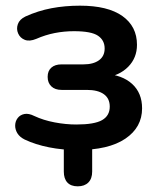

<svg xmlns="http://www.w3.org/2000/svg" viewBox="-20 -519 560 677"><path d="M254 138Q230 138 217.5 124.5Q205 111 205 86V-55H305V86Q305 111 291.5 124.5Q278 138 254 138ZM252 10Q201 10 153 0.5Q105 -9 67 -27Q49 -36 41 -49.5Q33 -63 33.5 -77.5Q34 -92 42.5 -103Q51 -114 66 -117Q81 -120 101 -110Q133 -95 172.5 -87.5Q212 -80 249 -80Q313 -80 340 -95.5Q367 -111 367 -143Q367 -172 346 -187Q325 -202 286 -202H197Q174 -202 161 -214.5Q148 -227 148 -248Q148 -269 161 -280.5Q174 -292 197 -292H274Q309 -292 329 -306.5Q349 -321 349 -348Q349 -377 325.5 -393Q302 -409 241 -409Q206 -409 173 -402.5Q140 -396 108 -382Q84 -372 67.5 -378.5Q51 -385 44 -401Q37 -417 43 -434Q49 -451 70 -461Q114 -481 161.5 -490Q209 -499 262 -499Q360 -499 411.5 -462.5Q463 -426 463 -361Q463 -315 432 -283.5Q401 -252 349 -245V-259Q411 -255 446 -223Q481 -191 481 -137Q481 -70 422 -30Q363 10 252 10Z"/></svg>

Font: Nunito ExtraLight
Style: Regular
Weight: 200
Designer: Vernon Adams
Foundry: Vernon Adams
Version: Version 3.602